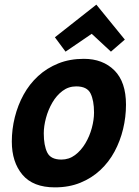

<svg xmlns="http://www.w3.org/2000/svg" viewBox="-20 -794 600 829"><path d="M217 15Q123 15 77 -39.5Q31 -94 31 -183Q31 -236 44 -288Q57 -340 82 -385.5Q107 -431 144.5 -465.5Q182 -500 231.5 -520Q281 -540 342 -540Q424 -540 474 -490Q524 -440 524 -342Q524 -289 511.5 -237Q499 -185 474.5 -139.5Q450 -94 413 -59.5Q376 -25 327 -5Q278 15 217 15ZM245 -105Q278 -105 304 -124.5Q330 -144 348.5 -175Q367 -206 376.5 -241.5Q386 -277 386 -308Q386 -360 371 -390.5Q356 -421 309 -421Q276 -421 250 -401.5Q224 -382 206 -351Q188 -320 178.5 -284.5Q169 -249 169 -218Q169 -166 184 -135.5Q199 -105 245 -105ZM263 -571 217 -633 396 -774 519 -623 459 -571 376 -648Z"/></svg>

Font: Ubuntu Sans Mono
Style: Bold Italic
Weight: 700
Italic angle: -13.5°
Monospace: yes
Designer: Dalton Maag Ltd
Foundry: Dalton Maag Ltd
Version: Version 1.006